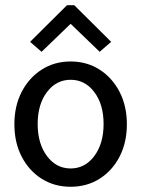

<svg xmlns="http://www.w3.org/2000/svg" viewBox="-20 -705 540 734"><path d="M250 9Q188 9 139.5 -21.5Q91 -52 63 -106Q35 -160 35 -230Q35 -300 63 -354Q91 -408 139.5 -439Q188 -470 250 -470Q312 -470 360.5 -439Q409 -408 437 -354Q465 -300 465 -230Q465 -160 437 -106Q409 -52 360.5 -21.5Q312 9 250 9ZM250 -61Q305 -61 340.5 -108.5Q376 -156 376 -231Q376 -306 340.5 -353Q305 -400 250 -400Q195 -400 159.5 -353Q124 -306 124 -231Q124 -156 159.5 -108.5Q195 -61 250 -61ZM139 -507 95 -545 236 -685H264L405 -545L361 -507L250 -614Z"/></svg>

Font: Inconsolata Medium
Style: Regular
Weight: 500
Monospace: yes
Designer: Raph Levien, Cyreal, Brenton Simpson
Foundry: Raph Levien, Cyreal, Google
Version: Version 3.001; ttfautohint (v1.8.2.53-6de2)